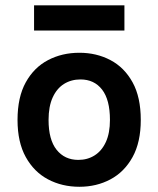

<svg xmlns="http://www.w3.org/2000/svg" viewBox="-20 -701 606 735"><path d="M284 14Q217.5 14 163.9 -14.4Q110.2 -42.8 78.7 -99.7Q47.1 -156.5 47.1 -241.9Q47.1 -329.1 78.7 -385.9Q110.2 -442.8 163.9 -470.9Q217.5 -499 284 -499Q349.5 -499 402.8 -470.9Q456.1 -442.8 487.5 -385.9Q518.9 -329.1 518.9 -241.9Q518.9 -156.5 487.5 -99.7Q456.1 -42.8 402.8 -14.4Q349.5 14 284 14ZM280 -88.9Q315.1 -88.9 342.3 -106.2Q369.6 -123.4 385.3 -157.5Q400.9 -191.5 400.9 -241.9Q400.9 -319.1 370.8 -358Q340.6 -396.9 288 -396.9Q252.7 -396.9 225 -379.7Q197.4 -362.4 181.7 -328Q165.9 -293.6 165.9 -241.9Q165.9 -166.2 196.7 -127.6Q227.6 -88.9 280 -88.9ZM110.4 -680.7H456.3V-584.2H110.4Z"/></svg>

Font: Karla
Style: Regular
Weight: 400
Designer: Jonathan Pinhorn
Version: Version 2.004;gftools[0.9.33]